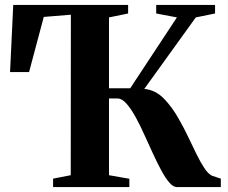

<svg xmlns="http://www.w3.org/2000/svg" viewBox="-20 -763 928 783"><path d="M196.5 0V-34.5L268.5 -48.5L269 -703L158.5 -694L98.5 -469H21L34 -743H502.5V-708L424.5 -692V-403H511L701.5 -692L617 -708V-743H857V-708L778.5 -692L568.5 -400.5Q614.5 -396 648.8 -360.5Q683 -325 709 -278Q729.5 -242.5 747.2 -205.2Q765 -168 781.2 -134.8Q797.5 -101.5 813 -78Q828.5 -54.5 844 -46.5L880.5 -34.5V0H701.5Q686.5 0 670.5 -18.5Q654.5 -37 637.8 -68Q621 -99 604.2 -135.8Q587.5 -172.5 570.5 -209.5Q552.5 -250 533.8 -284.2Q515 -318.5 496.2 -340Q477.5 -361.5 458.5 -361.5H424.5V-48.5L507.5 -34V0Z"/></svg>

Font: Merriweather 96pt
Style: Bold
Weight: 700
Version: Version 2.100